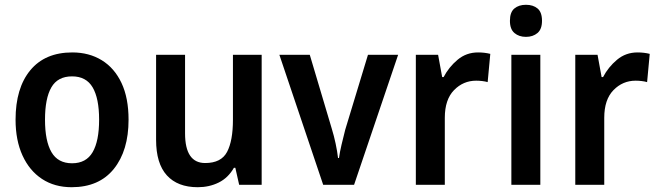

<svg xmlns="http://www.w3.org/2000/svg" viewBox="-20 -772 2749 802"><path d="M517 -272Q517 -143 455.5 -66.5Q394 10 279 10Q208 10 155.5 -24.5Q103 -59 74 -122.5Q45 -186 45 -272Q45 -404 106.5 -478.5Q168 -553 282 -553Q352 -553 405 -520.5Q458 -488 487.5 -425.5Q517 -363 517 -272ZM168 -272Q168 -183 195 -136.5Q222 -90 281 -90Q340 -90 367 -136.5Q394 -183 394 -272Q394 -361 367 -407Q340 -453 281 -453Q221 -453 194.5 -407Q168 -361 168 -272Z M1073 -543V0H979L963 -71H957Q933 -29 893.5 -9.5Q854 10 806 10Q722 10 677 -39.5Q632 -89 632 -188V-543H753V-215Q753 -91 837 -91Q904 -91 928.5 -137.5Q953 -184 953 -272V-543Z M1330 0 1147 -543H1274L1366 -234Q1375 -205 1382 -172Q1389 -139 1392 -112H1396Q1399 -135 1406.5 -167Q1414 -199 1422 -230L1517 -543H1643L1459 0Z M1977 -553Q2004 -553 2028 -547L2017 -429Q2007 -432 1994 -433.5Q1981 -435 1969 -435Q1915 -435 1876.5 -395.5Q1838 -356 1838 -280V0H1717V-543H1810L1827 -450H1833Q1855 -492 1891.5 -522.5Q1928 -553 1977 -553Z M2177 -752Q2207 -752 2225.5 -736.5Q2244 -721 2244 -685Q2244 -650 2225 -634Q2206 -618 2177 -618Q2148 -618 2129 -634Q2110 -650 2110 -685Q2110 -721 2128.5 -736.5Q2147 -752 2177 -752ZM2237 -543V0H2116V-543Z M2643 -553Q2670 -553 2694 -547L2683 -429Q2673 -432 2660 -433.5Q2647 -435 2635 -435Q2581 -435 2542.5 -395.5Q2504 -356 2504 -280V0H2383V-543H2476L2493 -450H2499Q2521 -492 2557.5 -522.5Q2594 -553 2643 -553Z"/></svg>

Font: Noto Sans SemiCondensed SemiBold
Style: Regular
Weight: 600
Width: 4
Designer: Monotype Design Team
Foundry: Monotype Imaging Inc.
Version: Version 2.013; ttfautohint (v1.8.4.7-5d5b)